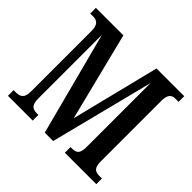

<svg xmlns="http://www.w3.org/2000/svg" viewBox="-169 -908 1102 1102"><g transform="rotate(45 382.5 -357.0)"><path d="M24 0H225V-46H217C180 -46 158 -54 158 -115V-629L323 0H391L551 -630V-115C551 -59 536 -46 497 -46H486V0H741V-46H719C685 -46 667 -59 667 -110V-604C667 -655 688 -668 714 -668H741V-714H516L382 -176L247 -714H24V-668H49C77 -668 100 -655 100 -603V-110C100 -58 77 -46 42 -46H24Z"/></g></svg>

Font: Noto Serif Armenian ExtraCondensed SemiBold
Style: Regular
Weight: 600
Width: 2
Designer: Monotype Design Team
Foundry: Monotype Imaging Inc.
Version: Version 2.008